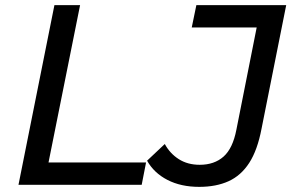

<svg xmlns="http://www.w3.org/2000/svg" viewBox="-20 -720 1147 748"><path d="M52 0 192 -700H292L169 -87H549L532 0ZM756 8Q685 8 632.5 -19Q580 -46 553 -94L622 -159Q642 -122 676.5 -100Q711 -78 758 -78Q815 -78 851 -110Q887 -142 901 -215L980 -613H727L745 -700H1095L999 -219Q983 -135 951 -85.5Q919 -36 870.5 -14Q822 8 756 8Z"/></svg>

Font: MOST Montserrat Medium
Style: Italic
Weight: 500
Italic angle: -11.3°
Designer: Julieta Ulanovsky
Foundry: Julieta Ulanovsky
Version: Version 8.000;March 11, 2024;FontCreator 15.0.0.2926 64-bit